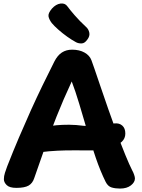

<svg xmlns="http://www.w3.org/2000/svg" viewBox="-20 -1078 827 1117"><path d="M179.3 -42.1Q169.7 -11.9 146.5 1.6Q123.3 15 75.2 15Q35.2 15 18.9 -1.2Q2.6 -17.3 2.6 -35.3Q2.6 -53.6 8.8 -72.7Q15.1 -91.9 22.1 -110.9Q56.1 -197.9 90.7 -278.9Q125.3 -360 159.4 -435.7Q193.6 -511.4 228 -582.2Q262.4 -653 295.9 -719.4Q314.3 -755.8 339.8 -772.4Q365.3 -789 399.3 -789Q442 -789 471.8 -772.2Q501.7 -755.4 512.1 -727.2Q515.6 -719.1 529.4 -678.3Q543.3 -637.6 564.2 -576.1Q585.1 -514.7 609.7 -444Q634.3 -373.3 660.1 -303.4Q685.9 -233.6 709.4 -176Q733 -118.4 750 -85Q755.8 -75 760.4 -61.3Q765 -47.7 765 -39.7Q765 -17.7 741.4 0.7Q717.8 19 678.2 19Q651.1 19 629.4 12.6Q607.8 6.1 594.8 -19.6Q563.9 -81.9 537.2 -159.8Q510.4 -237.8 486.8 -319.3Q463.1 -400.8 440.7 -474.9Q418.3 -549.1 397.3 -604.1Q348.3 -499 308.9 -399.7Q269.6 -300.4 238.2 -210.4Q206.9 -120.4 179.3 -42.1ZM211.6 -192.1Q196.6 -191.1 181 -214.7Q165.4 -238.2 165.4 -267.3Q165.4 -291.2 179.5 -305.6Q193.6 -319.9 213.1 -328.4Q232.6 -336.9 249.8 -340.4Q274.9 -346.2 308.1 -349.3Q341.2 -352.4 381.6 -352.3Q421.9 -352.1 467.3 -346Q476.2 -345 500.5 -346.7Q524.8 -348.3 554.6 -350.9Q584.3 -353.4 609.6 -356.1Q634.8 -358.8 645.8 -360Q673.8 -363 691.4 -347.4Q709.1 -331.9 709.1 -301.2Q709.1 -272.6 688.9 -253.6Q668.7 -234.7 637.3 -223.4Q605.9 -212.2 573.4 -207.6Q540.9 -203 516.3 -203Q459.3 -203 410.8 -203.3Q362.3 -203.6 314.9 -201.3Q267.6 -199.1 211.6 -192.1ZM422.6 -832.2Q399 -844.7 371.3 -864.4Q343.7 -884.1 319.3 -905.7Q294.9 -927.3 281.4 -943.6Q266.1 -963.7 262.3 -982.1Q258.6 -1000.6 282.2 -1028.1Q305.3 -1053.8 332 -1057.3Q358.7 -1060.8 372.3 -1040.8Q384.9 -1023.4 413.8 -989.8Q442.7 -956.2 480.9 -921.1Q494.9 -908.8 499.4 -888.9Q504 -869 488.6 -848.4Q473.2 -825.9 454.9 -825.3Q436.6 -824.8 422.6 -832.2Z"/></svg>

Font: Playpen Sans Deva
Style: Regular
Weight: 400
Designer: Pooja Saxena, Gunjan Panchal, Laura Meseguer, Veronika Burian, José Scaglione
Foundry: TypeTogether
Version: Version 2.000